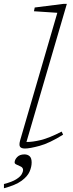

<svg xmlns="http://www.w3.org/2000/svg" viewBox="-56 -762 380 998"><path d="M242 -695.5 120.5 -703.5 124.5 -723 275 -742H291.5L81.5 -24Q112 -23.5 155.8 -34Q199.5 -44.5 264.5 -78L272 -62Q200.5 -17.5 149.5 -3.8Q98.5 10 74 10Q54 10 48 0.5Q42 -9 49 -33.5ZM20 82.5Q20 68.5 33.2 54.5Q46.5 40.5 71 40.5Q87.5 40.5 98 50Q108.5 59.5 108.5 82.5Q108.5 105 97.8 130Q87 155 56 177.8Q25 200.5 -35.5 216.5V194.5Q7 183.5 28.2 170Q49.5 156.5 56.8 143.5Q64 130.5 64 122.5Q64 110 53 104.2Q42 98.5 31 94Q20 89.5 20 82.5Z"/></svg>

Font: Newsreader 6pt ExtraLight
Style: Italic
Weight: 275
Italic angle: -17°
Designer: Hugues Gentile
Foundry: Production Type
Version: Version 1.003; ttfautohint (v1.8.3)